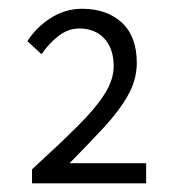

<svg xmlns="http://www.w3.org/2000/svg" viewBox="-20 -862 405 442"><path d="M53.7 -439.9V-472.2Q116.7 -529.8 158.4 -571.3Q200.2 -612.8 220.9 -645.8Q241.7 -678.7 241.7 -709.5Q241.7 -750 220.2 -773.2Q198.7 -796.4 162.6 -796.4Q136.7 -796.4 114.5 -779.1Q92.3 -761.7 75.7 -737.3L43 -767.1Q63.5 -799.3 96.9 -820.6Q130.4 -841.8 168.9 -841.8Q225.6 -841.8 260.3 -810.1Q294.9 -778.3 294.9 -717.3Q294.9 -678.7 274.9 -643.1Q254.9 -607.4 220 -569.6Q185.1 -531.7 140.1 -486.3H316.4V-439.9Z"/></svg>

Font: Varta Light Light
Style: Regular
Weight: 300
Version: Version 1.004